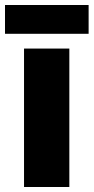

<svg xmlns="http://www.w3.org/2000/svg" viewBox="-35 -747 374 767"><path d="M242 0H61V-553H242ZM319 -727V-612H-15V-727Z"/></svg>

Font: Noto Sans Gurmukhi UI SemiCondensed Black
Style: Regular
Weight: 900
Width: 4
Designer: Jelle Bosma - Monotype Design Team
Foundry: Monotype Imaging Inc.
Version: Version 2.004; ttfautohint (v1.8.4.7-5d5b)